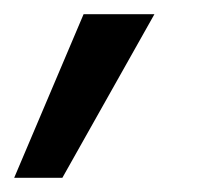

<svg xmlns="http://www.w3.org/2000/svg" viewBox="-72 -129 304 271"><path d="M-52 122 46 -109H146L16 122Z"/></svg>

Font: DM Sans 10pt Medium
Style: Italic
Weight: 500
Italic angle: -10°
Version: Version 4.004;gftools[0.9.30]